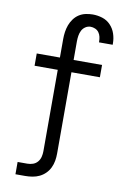

<svg xmlns="http://www.w3.org/2000/svg" viewBox="-103 -802 705 1077"><g transform="rotate(10 250.0 -264.0)"><path d="M64 215V145H119Q136 145 151.5 139.5Q167 134 177.5 121.5Q188 109 192 93Q196 77 196 60V-403H64V-473H196V-579Q196 -599 199 -619.5Q202 -640 209 -659Q216 -678 228.5 -695Q241 -712 258 -723Q275 -734 295.5 -738.5Q316 -743 336 -743Q364 -743 391 -734.5Q418 -726 437.5 -705.5Q457 -685 466 -658Q475 -631 475 -603V-595H397V-599Q397 -613 394 -626.5Q391 -640 383 -651Q375 -662 362 -667.5Q349 -673 336 -673Q320 -673 306.5 -664Q293 -655 286 -641Q279 -627 276.5 -611Q274 -595 274 -579V-473H436V-403H274V60Q274 81 270.5 101.5Q267 122 258 141Q249 160 234 175Q219 190 200.5 199Q182 208 161 211.5Q140 215 119 215Z"/></g></svg>

Font: Iosevka www.saffi
Style: Regular
Weight: 400
Monospace: yes
Designer: Belleve Invis
Foundry: Belleve Invis
Version: Version 22.0.2; ttfautohint (v1.8.3)